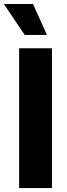

<svg xmlns="http://www.w3.org/2000/svg" viewBox="-43 -951 337 971"><path d="M219.7 0H53.7V-707H219.7ZM-23.4 -930.7H124L194.3 -774.4H82Z"/></svg>

Font: Pretendard JP ExtraBold
Style: Regular
Weight: 800
Designer: Base glyphs from Inter by Rasmus Andersson; Hangeul glyphs from Noto Sans CJK(Source Han Sans) by Jang Soo-young and Kan
Foundry: Kil Hyung-jin
Version: Version 1.309